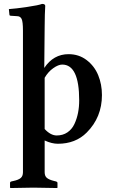

<svg xmlns="http://www.w3.org/2000/svg" viewBox="-20 -718 575 972"><path d="M206.1 -324.2V-64.9Q236.3 -32.2 267.1 -32.2Q298.3 -32.2 321.3 -47.9Q344.2 -63.5 356.7 -90.1Q369.1 -116.7 375 -146.5Q380.9 -176.3 380.9 -210Q380.9 -391.1 294.9 -391.1Q275.4 -391.1 249.5 -372.8Q223.6 -354.5 206.1 -324.2ZM206.1 -583 204.1 -374Q250.5 -443.8 327.1 -443.8Q379.4 -443.8 418.7 -413.8Q458 -383.8 477.1 -337.4Q496.1 -291 496.1 -236.8Q496.1 -124 418.9 -46.9Q362.3 9.8 272.9 9.8Q242.2 9.8 206.1 -6.8V153.8Q206.1 173.3 217.3 182.6Q228.5 191.9 253.9 198.2L262.2 200.2Q271 202.6 271 208V231.9L269 233.9Q188 231.9 148.9 231.9L33.2 233.9L30.8 231.9V208Q30.8 201.7 39.1 200.2L47.9 198.2Q73.2 192.9 84.7 183.3Q96.2 173.8 96.2 153.8V-563Q96.2 -608.4 89.4 -622.3Q82.5 -636.2 65.9 -636.2L34.2 -638.2Q28.8 -638.2 27.8 -643.1L24.9 -671.9Q60.1 -674.3 117.9 -682.9Q175.8 -691.4 192.9 -698.2Q209 -698.2 209 -688Q206.5 -650.4 206.1 -583Z"/></svg>

Font: Linux Libertine G
Style: Semibold
Weight: 600
Designer: Philipp H. Poll
Foundry: Philipp H. Poll
Version: Version 5.1.1